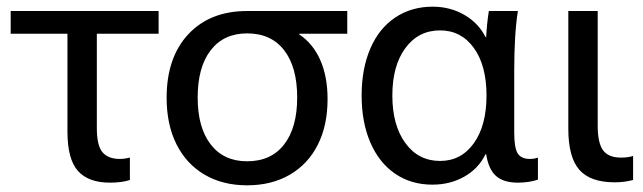

<svg xmlns="http://www.w3.org/2000/svg" viewBox="-20 -541 1927 575"><path d="M270 -440V-157Q270 -105 287 -85Q304 -65 339 -65Q353 -65 369 -69V-2Q345 6 309 6Q245 6 213.5 -29Q182 -64 182 -147V-440H12V-508H455V-440Z M876 -440V-438Q917 -411 939 -361.5Q961 -312 961 -244Q961 -165 931.5 -107Q902 -49 847.5 -17.5Q793 14 720 14Q647 14 592.5 -18Q538 -50 508.5 -109Q479 -168 479 -248Q479 -369 544 -438.5Q609 -508 720 -508H1020V-440ZM572 -249Q572 -159 611 -108.5Q650 -58 720 -58Q792 -58 831 -108.5Q870 -159 870 -249Q870 -340 831 -390.5Q792 -441 720 -441Q650 -441 611 -390.5Q572 -340 572 -249Z M1434 -430H1436Q1438 -470 1444 -508H1531Q1520 -440 1520 -328V-144Q1520 -98 1530.5 -81.5Q1541 -65 1567 -65Q1580 -65 1591 -69V-3Q1564 6 1531 6Q1488 6 1465.5 -14Q1443 -34 1436 -79H1434Q1413 -36 1370.5 -12Q1328 12 1275 12Q1211 12 1163 -21Q1115 -54 1089 -114.5Q1063 -175 1063 -255Q1063 -335 1089 -395.5Q1115 -456 1163.5 -488.5Q1212 -521 1276 -521Q1328 -521 1370.5 -496.5Q1413 -472 1434 -430ZM1298 -59Q1361 -59 1399 -112Q1437 -165 1437 -255Q1437 -345 1399 -397.5Q1361 -450 1298 -450Q1233 -450 1194 -397Q1155 -344 1155 -255Q1155 -166 1194 -112.5Q1233 -59 1298 -59Z M1840 -69Q1861 -69 1876 -74V-2Q1850 5 1821 5Q1748 5 1715 -32.5Q1682 -70 1682 -155V-508H1770V-164Q1770 -113 1786 -91Q1802 -69 1840 -69Z"/></svg>

Font: CST
Style: Regular
Weight: 400
Version: Version 1.00